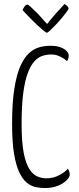

<svg xmlns="http://www.w3.org/2000/svg" viewBox="-20 -940 398 969"><path d="M207 9Q184 9 161 4.5Q138 0 116.5 -17Q95 -34 78 -69Q61 -104 51 -163.5Q41 -223 41 -315Q41 -422 52.5 -493.5Q64 -565 83.5 -608Q103 -651 128 -673Q153 -695 180.5 -702Q208 -709 234 -709Q266 -709 286.5 -701Q307 -693 317 -681.5Q327 -670 327 -660Q327 -652 324.5 -644Q322 -636 318 -632Q314 -636 303 -643.5Q292 -651 275.5 -658Q259 -665 239 -665Q217 -665 195.5 -658.5Q174 -652 155 -632Q136 -612 121 -573.5Q106 -535 97.5 -471.5Q89 -408 89 -313Q89 -224 99.5 -169.5Q110 -115 128 -87Q146 -59 168.5 -49.5Q191 -40 214 -40Q250 -40 280 -56.5Q310 -73 323 -89Q326 -83 329 -75.5Q332 -68 332 -59Q332 -46 315.5 -29.5Q299 -13 271 -2Q243 9 207 9ZM217 -775Q212 -775 199 -786Q186 -797 168.5 -813Q151 -829 134.5 -846Q118 -863 107 -875Q96 -887 94 -889Q96 -895 103 -906Q110 -917 119 -917Q122 -917 133 -907Q144 -897 158.5 -883Q173 -869 186 -854Q199 -839 208.5 -829Q218 -819 218 -819Q238 -845 258.5 -868Q279 -891 292.5 -905.5Q306 -920 306 -920Q314 -915 320 -909Q326 -903 326 -896Q326 -893 316 -879.5Q306 -866 291.5 -848.5Q277 -831 261 -814.5Q245 -798 233 -786.5Q221 -775 217 -775Z"/></svg>

Font: Yanone Kaffeesatz ExtraLight Light
Style: Regular
Weight: 300
Version: Version 2.003